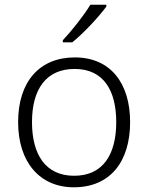

<svg xmlns="http://www.w3.org/2000/svg" viewBox="-20 -786 630 816"><path d="M432 -758V-766H364C338 -722 284 -654 247 -615V-606H287C337 -646 402 -717 432 -758ZM533 -267C533 -432 450 -542 298 -542C148 -542 57 -439 57 -267C57 -99 147 10 294 10C449 10 533 -100 533 -267ZM116 -267C116 -408 177 -493 297 -493C422 -493 474 -399 474 -267C474 -131 419 -39 295 -39C173 -39 116 -130 116 -267Z"/></svg>

Font: Noto Sans Gujarati Light
Style: Regular
Weight: 300
Designer: Jelle Bosma - Monotype Design Team, Universal Thirst
Foundry: Monotype Imaging Inc.
Version: Version 2.106